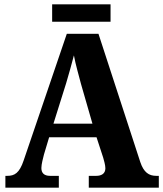

<svg xmlns="http://www.w3.org/2000/svg" viewBox="-20 -871 757 891"><path d="M222 -770H493V-851H222ZM5 0H253V-55H212C185 -55 172 -68 172 -91C172 -109 180 -138 184 -154L208 -234H428L459 -139C462 -127 469 -106 469 -90C469 -64 449 -55 427 -55H392V0H717V-55H705C671 -55 647 -71 631 -119L437 -714H290L90 -127C70 -67 47 -55 14 -55H5ZM228 -297 287 -485C299 -525 312 -572 323 -614C331 -570 345 -524 356 -481L409 -297Z"/></svg>

Font: Noto Serif Armenian SemiCondensed
Style: Bold
Weight: 700
Width: 4
Designer: Monotype Design Team
Foundry: Monotype Imaging Inc.
Version: Version 2.008